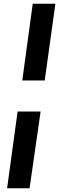

<svg xmlns="http://www.w3.org/2000/svg" viewBox="-20 -845 316 1026"><path d="M219 -415 276 -825H155L99 -415ZM138 161 197 -249H74L18 161Z"/></svg>

Font: United Sans ExtraBold
Style: Italic
Weight: 800
Italic angle: -8°
Designer: Pablo Impallari, Rodrigo Fuenzalida (Modified by Dan O. Williams)
Version: Version 1.000;PS 001.000;hotconv 1.0.88;makeotf.lib2.5.64775